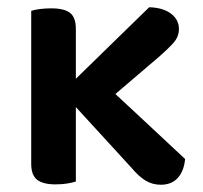

<svg xmlns="http://www.w3.org/2000/svg" viewBox="-20 -502 560 529"><path d="M189 -2Q181 1 166 3.5Q151 6 133 6Q99 6 82.5 -6.5Q66 -19 66 -51V-472Q74 -475 89 -477Q104 -479 121 -479Q157 -479 173 -466.5Q189 -454 189 -422V-285L391 -482Q429 -481 451 -464.5Q473 -448 473 -422Q473 -401 458 -384Q443 -367 414 -342L298 -243L490 -64Q487 -31 470 -12Q453 7 423 7Q400 7 381 -4.5Q362 -16 342 -40L189 -207Z"/></svg>

Font: Baloo Bhaijaan 2 SemiBold
Style: Regular
Weight: 600
Designer: Sanskriti Dholi, Noopur Datye and Ek Type
Foundry: Ek Type
Version: Version 1.700